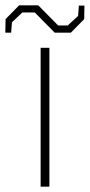

<svg xmlns="http://www.w3.org/2000/svg" viewBox="-60 -703 338 723"><path d="M146 -580 71 -656H24L-15 -619L-18 -580H-40L-39 -631L12 -683H84L159 -607H195L234 -643L237 -682H258L257 -631L207 -580ZM93 0V-523H126V0Z"/></svg>

Font: Tomorrow ExtraLight
Style: Regular
Weight: 275
Designer: Tony de Marco, Monica Rizzolli
Foundry: Just in Type
Version: Version 2.002